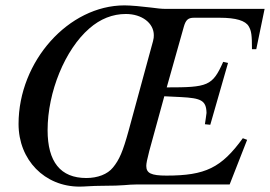

<svg xmlns="http://www.w3.org/2000/svg" viewBox="-20 -686 1004 714"><path d="M964 -653H595C581 -653 563 -655 541 -658C510 -662 465 -666 443 -666C235 -666 49 -458 49 -225C49 -91 146 8 276 8C296 8 323 5 357 5C447 5 451 0 488 0H834L899 -166L883 -172C803 -62 744 -33 599 -33C542 -33 524 -42 524 -69C524 -78 527 -93 535 -124L591 -328L653 -325C727 -321 747 -313 748 -266C746 -249 745 -245 742 -224L762 -222L828 -452L810 -456C770 -366 753 -361 600 -361L664 -588C671 -612 680 -620 701 -620H797C858 -620 893 -609 905 -588C915 -571 917 -555 917 -503H933ZM458 -199C437 -123 424 -92 400 -63C380 -38 343 -24 301 -24C205 -24 157 -84 157 -202C157 -344 222 -502 312 -580C353 -616 399 -634 448 -634C508 -634 552 -600 552 -555C552 -540 551 -540 531 -467Z"/></svg>

Font: XITS
Style: Italic
Weight: 400
Italic angle: -16.33°
Designer: MicroPress Inc., with final additions and corrections provided by Coen Hoffman, Elsevier (retired)
Version: Version 1.107